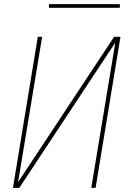

<svg xmlns="http://www.w3.org/2000/svg" viewBox="-20 -914 640 934"><path d="M43 0 164 -735H185L68 -28L535 -735H566L445 0H424L541 -707L74 0ZM218 -876V-894H563V-876Z"/></svg>

Font: Iosevka Thin Extended
Style: Italic
Weight: 100
Width: 7
Italic angle: -9°
Monospace: yes
Designer: Belleve Invis
Foundry: Belleve Invis
Version: Version 32.5.0; ttfautohint (v1.8.4)